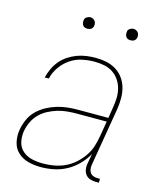

<svg xmlns="http://www.w3.org/2000/svg" viewBox="-107 -774 714 859"><g transform="rotate(15 250.0 -344.5)"><path d="M163 8Q133 8 105.5 1Q78 -6 57.5 -24.5Q37 -43 30.5 -71.5Q24 -100 29 -129Q33 -153 43.5 -177Q54 -201 72.5 -219.5Q91 -238 114 -250.5Q137 -263 161.5 -270.5Q186 -278 210.5 -280.5Q235 -283 259 -283H399L407 -334Q411 -357 411.5 -379.5Q412 -402 406.5 -422.5Q401 -443 389 -460.5Q377 -478 359.5 -489.5Q342 -501 320 -505.5Q298 -510 275 -510Q247 -510 218 -504Q189 -498 163.5 -481Q138 -464 120 -438Q102 -412 96 -384H77Q82 -405 91.5 -425.5Q101 -446 115.5 -463.5Q130 -481 150 -494Q170 -507 190.5 -514.5Q211 -522 232.5 -525Q254 -528 275 -528Q301 -528 325 -523Q349 -518 369.5 -505.5Q390 -493 404 -473.5Q418 -454 424.5 -431Q431 -408 431 -382.5Q431 -357 427 -331L381 -58Q380 -49 381.5 -39.5Q383 -30 388.5 -23Q394 -16 403 -13Q412 -10 421 -10H433V8H418Q405 8 392.5 4Q380 0 372 -9.5Q364 -19 361.5 -32Q359 -45 361 -58L370 -108Q355 -81 332 -57.5Q309 -34 281 -19Q253 -4 223 2Q193 8 163 8ZM169 -10Q194 -10 219.5 -14.5Q245 -19 269 -30Q293 -41 313 -58.5Q333 -76 348.5 -98Q364 -120 372 -144.5Q380 -169 384 -194L396 -265H259Q237 -265 214.5 -263Q192 -261 170 -254.5Q148 -248 127 -237Q106 -226 89.5 -209.5Q73 -193 63 -171.5Q53 -150 49 -128Q45 -102 50.5 -77.5Q56 -53 74.5 -37Q93 -21 118 -15.5Q143 -10 169 -10ZM404 -644Q398 -644 392.5 -646Q387 -648 383.5 -653Q380 -658 379 -664Q378 -670 379 -676Q379 -681 381.5 -685Q384 -689 388 -691.5Q392 -694 396 -695.5Q400 -697 405 -697Q411 -697 416.5 -694.5Q422 -692 426 -687Q430 -682 431 -676Q432 -670 431 -664Q430 -659 427.5 -655Q425 -651 421.5 -648.5Q418 -646 413.5 -645Q409 -644 404 -644ZM204 -644Q198 -644 192.5 -646Q187 -648 183.5 -653Q180 -658 179 -664Q178 -670 179 -676Q179 -681 181.5 -685Q184 -689 188 -691.5Q192 -694 196 -695.5Q200 -697 205 -697Q211 -697 216.5 -694.5Q222 -692 226 -687Q230 -682 231 -676Q232 -670 231 -664Q230 -659 227.5 -655Q225 -651 221.5 -648.5Q218 -646 213.5 -645Q209 -644 204 -644Z"/></g></svg>

Font: Iosevka SS18 Thin
Style: Italic
Weight: 100
Italic angle: -9°
Monospace: yes
Designer: Belleve Invis
Foundry: Belleve Invis
Version: Version 25.1.1; ttfautohint (v1.8.4)